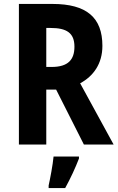

<svg xmlns="http://www.w3.org/2000/svg" viewBox="-20 -827 600 975"><path d="M246 -807H76V-93H215V-372H265L406 -93H557L387 -404C454 -440 500 -503 500 -594C500 -738 420 -807 246 -807ZM237 -685C318 -685 358 -660 358 -590C358 -525 327 -487 242 -487H215V-685ZM381 -22V-32H252C248 11 235 79 227 115V128H311C338 79 363 25 381 -22Z"/></svg>

Font: Noto Sans Kannada UI Condensed
Style: Bold
Weight: 700
Width: 3
Designer: Jelle Bosma - Monotype Design Team
Foundry: Monotype Imaging Inc.
Version: Version 2.005